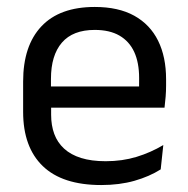

<svg xmlns="http://www.w3.org/2000/svg" viewBox="-20 -521 540 552"><path d="M271 11Q159.5 11 103 -43.5Q46.5 -98 46.5 -199.5V-286.5Q46.5 -389.5 99 -445.2Q151.5 -501 252.5 -501Q320.5 -501 366 -475.8Q411.5 -450.5 434.5 -404Q457.5 -357.5 457.5 -293V-275Q457.5 -259 456.2 -243Q455 -227 453 -211.5H378.5Q379.5 -235.5 379.8 -257Q380 -278.5 380 -296.5Q380 -341 365.8 -371.8Q351.5 -402.5 323.2 -418.8Q295 -435 252.5 -435Q189.5 -435 158 -398.5Q126.5 -362 126.5 -294V-247.5L127 -237.5V-191Q127 -160.5 136 -136Q145 -111.5 164.2 -93.8Q183.5 -76 213.2 -66.8Q243 -57.5 284 -57.5Q331.5 -57.5 372.5 -70Q413.5 -82.5 449.5 -104L442 -34Q409.5 -13.5 366.5 -1.2Q323.5 11 271 11ZM89 -211.5V-272.5H436V-211.5Z"/></svg>

Font: Anek Bangla Medium
Style: Regular
Weight: 400
Version: Version 1.003